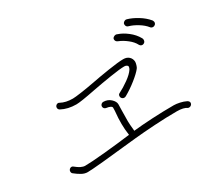

<svg xmlns="http://www.w3.org/2000/svg" viewBox="-127 -1029 1254 1131"><g transform="rotate(-30 500.0 -463.0)"><path d="M212 -550Q212 -558 218 -564Q224 -570 232 -570Q236 -570 241 -567Q274 -549 322 -549Q337 -549 379.5 -555Q422 -561 464 -569Q520 -580 590.5 -591Q661 -602 694 -602Q718 -602 732.5 -588.5Q747 -575 748 -554Q748 -546 744 -532.5Q740 -519 735 -513Q718 -491 678.5 -459.5Q639 -428 598 -405Q592 -402 586 -402Q578 -402 572 -408Q566 -414 566 -422Q566 -435 575 -439Q609 -456 644.5 -481.5Q680 -507 695 -530Q701 -539 701 -549Q701 -553 694.5 -557.5Q688 -562 678 -562Q649 -562 582 -551.5Q515 -541 453 -529Q353 -509 323 -509Q266 -509 223 -532Q212 -538 212 -550ZM910 -181Q910 -173 903.5 -167Q897 -161 889 -161Q884 -161 882 -162Q860 -178 814 -178Q744 -178 662.5 -173Q581 -168 522 -162Q229 -130 181 -130Q161 -130 141 -141Q121 -152 100 -169Q93 -174 93 -185Q93 -193 99 -199Q105 -205 113 -205Q120 -205 125 -200Q161 -170 187 -170Q226 -170 321 -179Q416 -188 501 -199Q495 -241 495 -276Q495 -320 498 -344Q500 -361 500 -384Q500 -391 490 -396Q480 -401 464 -403Q456 -404 451 -409.5Q446 -415 446 -423Q446 -431 452 -437Q458 -443 466 -443Q496 -443 516.5 -424Q537 -405 537 -386Q537 -361 536 -344Q535 -325 535 -272Q535 -252 540 -204Q594 -210 669.5 -214Q745 -218 816 -218Q833 -218 856 -213Q879 -208 897 -199Q910 -192 910 -181ZM925 -686Q907 -709 876 -728Q845 -747 819 -754Q802 -758 802 -777Q802 -784 808.5 -789.5Q815 -795 823 -796Q828 -796 830 -795Q862 -786 898 -764Q934 -742 958 -713Q961 -709 963 -700Q963 -690 956.5 -684Q950 -678 942 -678Q931 -678 925 -686ZM816 -630Q804 -654 776 -676Q748 -698 722 -708Q705 -714 705 -730Q705 -738 712.5 -743.5Q720 -749 728 -749Q733 -749 739 -746Q770 -736 802 -711Q834 -686 852 -654Q856 -648 856 -641Q856 -630 849.5 -624Q843 -618 835 -618Q823 -618 816 -630Z"/></g></svg>

Font: Tsukimi Rounded Light
Style: Regular
Weight: 300
Designer: Takashi Funayama
Foundry: Takashi Funayama
Version: Version 1.032; ttfautohint (v1.8.3)